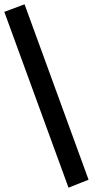

<svg xmlns="http://www.w3.org/2000/svg" viewBox="-38 -731 431 891"><path d="M373 103 280 140 -18 -676 76 -711Z"/></svg>

Font: PT Sans Narrow
Style: Bold
Weight: 700
Width: 3
Designer: A.Korolkova, O.Umpeleva, V.Yefimov
Foundry: ParaType Ltd
Version: Version 2.003W OFL